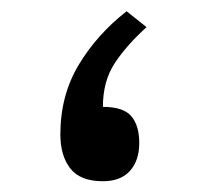

<svg xmlns="http://www.w3.org/2000/svg" viewBox="-20 -329 367 348"><path d="M245.6 -279.8Q209 -246.6 187.7 -214.1Q166.5 -181.6 166.5 -135.3Q203.6 -135.3 218 -118.4Q232.4 -101.6 232.4 -69.8Q232.4 -38.1 215.6 -19.3Q198.7 -0.5 166.5 -0.5Q125.5 -0.5 107.4 -23.7Q89.4 -46.9 89.4 -85.4Q89.4 -156.2 122.8 -211.7Q156.2 -267.1 209.5 -308.6Z"/></svg>

Font: Vazir FD-WOL-UI
Style: Regular-FD-WOL-UI
Weight: 400
Designer: Saber Rastikerdar
Foundry: Saber Rastikerdar
Version: Version 30.1.0